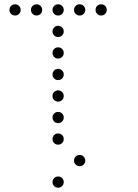

<svg xmlns="http://www.w3.org/2000/svg" viewBox="-20 -696 640 892"><path d="M49 -676Q39 -676 31.5 -668.5Q24 -661 24 -651V-649Q24 -639 31.5 -631.5Q39 -624 49 -624H51Q61 -624 68.5 -631.5Q76 -639 76 -649V-651Q76 -661 68.5 -668.5Q61 -676 51 -676ZM149 -676Q139 -676 131.5 -668.5Q124 -661 124 -651V-649Q124 -639 131.5 -631.5Q139 -624 149 -624H151Q161 -624 168.5 -631.5Q176 -639 176 -649V-651Q176 -661 168.5 -668.5Q161 -676 151 -676ZM249 -676Q239 -676 231.5 -668.5Q224 -661 224 -651V-649Q224 -639 231.5 -631.5Q239 -624 249 -624H251Q261 -624 268.5 -631.5Q276 -639 276 -649V-651Q276 -661 268.5 -668.5Q261 -676 251 -676ZM349 -676Q339 -676 331.5 -668.5Q324 -661 324 -651V-649Q324 -639 331.5 -631.5Q339 -624 349 -624H351Q361 -624 368.5 -631.5Q376 -639 376 -649V-651Q376 -661 368.5 -668.5Q361 -676 351 -676ZM449 -676Q439 -676 431.5 -668.5Q424 -661 424 -651V-649Q424 -639 431.5 -631.5Q439 -624 449 -624H451Q461 -624 468.5 -631.5Q476 -639 476 -649V-651Q476 -661 468.5 -668.5Q461 -676 451 -676ZM249 -576Q239 -576 231.5 -568.5Q224 -561 224 -551V-549Q224 -539 231.5 -531.5Q239 -524 249 -524H251Q261 -524 268.5 -531.5Q276 -539 276 -549V-551Q276 -561 268.5 -568.5Q261 -576 251 -576ZM249 -476Q239 -476 231.5 -468.5Q224 -461 224 -451V-449Q224 -439 231.5 -431.5Q239 -424 249 -424H251Q261 -424 268.5 -431.5Q276 -439 276 -449V-451Q276 -461 268.5 -468.5Q261 -476 251 -476ZM249 -376Q239 -376 231.5 -368.5Q224 -361 224 -351V-349Q224 -339 231.5 -331.5Q239 -324 249 -324H251Q261 -324 268.5 -331.5Q276 -339 276 -349V-351Q276 -361 268.5 -368.5Q261 -376 251 -376ZM249 -276Q239 -276 231.5 -268.5Q224 -261 224 -251V-249Q224 -239 231.5 -231.5Q239 -224 249 -224H251Q261 -224 268.5 -231.5Q276 -239 276 -249V-251Q276 -261 268.5 -268.5Q261 -276 251 -276ZM249 -176Q239 -176 231.5 -168.5Q224 -161 224 -151V-149Q224 -139 231.5 -131.5Q239 -124 249 -124H251Q261 -124 268.5 -131.5Q276 -139 276 -149V-151Q276 -161 268.5 -168.5Q261 -176 251 -176ZM249 -76Q239 -76 231.5 -68.5Q224 -61 224 -51V-49Q224 -39 231.5 -31.5Q239 -24 249 -24H251Q261 -24 268.5 -31.5Q276 -39 276 -49V-51Q276 -61 268.5 -68.5Q261 -76 251 -76ZM349 24Q339 24 331.5 31.5Q324 39 324 49V51Q324 61 331.5 68.5Q339 76 349 76H351Q361 76 368.5 68.5Q376 61 376 51V49Q376 39 368.5 31.5Q361 24 351 24ZM249 124Q239 124 231.5 131.5Q224 139 224 149V151Q224 161 231.5 168.5Q239 176 249 176H251Q261 176 268.5 168.5Q276 161 276 151V149Q276 139 268.5 131.5Q261 124 251 124Z"/></svg>

Font: Doto Rounded
Style: Regular
Weight: 400
Monospace: yes
Version: Version 1.000